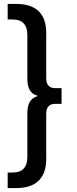

<svg xmlns="http://www.w3.org/2000/svg" viewBox="-20 -762 391 976"><path d="M63 194H19V115H44Q82 115 100.5 95Q119 75 119 37V-182Q119 -217 127.5 -236.5Q136 -256 154 -266Q162 -271 173 -274Q162 -278 154 -282Q136 -292 127.5 -311.5Q119 -331 119 -366V-585Q119 -623 100.5 -643Q82 -663 44 -663H19V-742H63Q138 -742 176.5 -705Q215 -668 215 -594V-364Q215 -338 227 -326Q239 -314 259 -314H293V-234H259Q239 -234 227 -222Q215 -210 215 -184V46Q215 119 176.5 156.5Q138 194 63 194Z"/></svg>

Font: Montserrat Z Med
Style: Regular
Weight: 500
Designer: Julieta Ulanovsky
Foundry: Julieta Ulanovsky
Version: Version 8.000